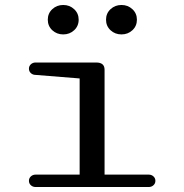

<svg xmlns="http://www.w3.org/2000/svg" viewBox="-20 -751 740 771"><path d="M123 -49.8H299.8V-436L123 -450.2Q111.8 -450.2 104 -457.3Q96.2 -464.4 96.2 -475.1Q96.2 -485.8 104 -492.9Q111.8 -500 123 -500H366.2Q399.9 -500 399.9 -471.2V-49.8H577.1Q588.4 -49.8 596.2 -42.7Q604 -35.6 604 -24.9Q604 -14.2 596.2 -7.1Q588.4 0 577.1 0H123Q111.8 0 104 -7.1Q96.2 -14.2 96.2 -24.9Q96.2 -35.6 104 -42.7Q111.8 -49.8 123 -49.8ZM189.9 -629.6Q171.9 -646.5 171.9 -671.9Q171.9 -697.3 189.9 -714.1Q208 -731 233.9 -731Q259.8 -731 277.8 -714.1Q295.9 -697.3 295.9 -671.9Q295.9 -646.5 277.8 -629.6Q259.8 -612.8 233.9 -612.8Q208 -612.8 189.9 -629.6ZM423.8 -629.6Q405.8 -646.5 405.8 -671.9Q405.8 -697.3 423.8 -714.1Q441.9 -731 467.8 -731Q493.7 -731 511.7 -714.1Q529.8 -697.3 529.8 -671.9Q529.8 -646.5 511.7 -629.6Q493.7 -612.8 467.8 -612.8Q441.9 -612.8 423.8 -629.6Z"/></svg>

Font: Director
Style: Regular
Weight: 400
Designer: Ange Degheest & May Jolivet & Justine Herbel
Foundry: Velvetyne Type Foundry
Version: Version 1.000;FEAKit 1.0